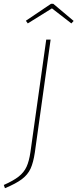

<svg xmlns="http://www.w3.org/2000/svg" viewBox="-46 -889 407 1009"><path d="M137 -87Q129 -34 114.5 -2.5Q100 29 69 52.5Q38 76 -20 100L-26 83Q24 61 52 39Q80 17 93.5 -12.5Q107 -42 114 -90L197 -681H220ZM100 -766 90 -780 222 -869H234L341 -779L329 -766L227 -845Z"/></svg>

Font: Fira Sans Thin
Style: Italic
Weight: 250
Italic angle: -8°
Designer: Carrois Corporate & Edenspiekermann AG
Foundry: Carrois Corporate GbR & Edenspiekermann AG
Version: Version 4.203